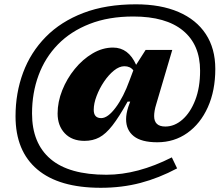

<svg xmlns="http://www.w3.org/2000/svg" viewBox="-20 -740 1019 890"><path d="M746.5 -153.5Q789 -153.5 825.8 -185.8Q862.5 -218 885 -276Q907.5 -334 907.5 -412Q907.5 -533 828.2 -598.2Q749 -663.5 598 -663.5Q483.5 -663.5 395.8 -629.2Q308 -595 248.5 -534Q189 -473 158.8 -391.2Q128.5 -309.5 128.5 -214Q128.5 -76 214.2 -3Q300 70 473.5 70Q617.5 70 776.5 -10.5L801 40.5Q716.5 85.5 630.8 108Q545 130.5 447 130.5Q253.5 130.5 152.8 45.2Q52 -40 52 -201Q52 -309 87 -403.2Q122 -497.5 192 -568.8Q262 -640 366.5 -680Q471 -720 610 -720Q725 -720 807.5 -684.5Q890 -649 934 -582Q978 -515 978 -420.5Q978 -320 943.5 -243.2Q909 -166.5 848.2 -123.5Q787.5 -80.5 709 -80.5Q635.5 -80.5 600 -108.8Q564.5 -137 564.5 -187.5Q564.5 -212.5 574.5 -244L583.5 -269H571.5Q532 -198 501.2 -158.5Q470.5 -119 440.2 -103Q410 -87 371.5 -87Q313.5 -87 280.2 -122.2Q247 -157.5 247 -214Q247 -267.5 268.5 -321.5Q290 -375.5 326.5 -420.2Q363 -465 409 -492.2Q455 -519.5 504 -519.5Q575.5 -519.5 611 -439.5L655 -508.5H778.5L704.5 -258Q699 -240.5 696.8 -227Q694.5 -213.5 694.5 -202Q694.5 -153.5 746.5 -153.5ZM414.5 -231Q414.5 -192.5 449 -192.5Q480 -192.5 516.5 -241.8Q553 -291 580.5 -367.5L598 -414Q583.5 -433 556.5 -433Q533 -433 508.2 -413Q483.5 -393 462.2 -361.5Q441 -330 427.8 -295.2Q414.5 -260.5 414.5 -231Z"/></svg>

Font: Newsreader 6pt
Style: Bold Italic
Weight: 700
Italic angle: -17°
Designer: Hugues Gentile
Foundry: Production Type
Version: Version 1.003; ttfautohint (v1.8.3)